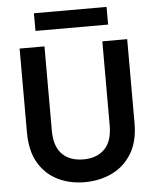

<svg xmlns="http://www.w3.org/2000/svg" viewBox="-59 -924 799 985"><g transform="rotate(-5 340.5 -431.0)"><path d="M338 12Q261 12 199 -18.5Q137 -49 100.5 -111Q64 -173 64 -268V-700H192V-267Q192 -185 231.5 -145Q271 -105 341 -105Q410 -105 450 -145Q490 -185 490 -267V-700H618V-268Q618 -173 580 -111Q542 -49 478.5 -18.5Q415 12 338 12ZM153 -783V-874H527V-783Z"/></g></svg>

Font: DeepMind Sans
Style: Bold
Weight: 700
Designer: Jonny Pinhorn / Modifications: Colophon Foundry
Foundry: Colophon Foundry
Version: Version 1.002; ttfautohint (v1.8.2)